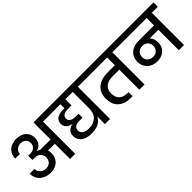

<svg xmlns="http://www.w3.org/2000/svg" viewBox="154 -1748 2747 2747"><g transform="rotate(-45 1528.0 -374.5)"><path d="M854 -740V-652H732V0H628V-308L490 -309Q500 -280 500 -248Q500 -161 444 -108Q388 -55 296 -55Q230 -55 178.5 -81Q127 -107 98.5 -153.5Q70 -200 70 -260H168Q168 -210 201.5 -177.5Q235 -145 289 -145Q342 -145 373 -176Q404 -207 404 -258Q404 -287 393 -309H391V-314Q359 -371 278 -371H237V-456H278Q333 -456 363.5 -485.5Q394 -515 394 -556Q394 -603 363.5 -631.5Q333 -660 287 -660Q239 -660 206.5 -632.5Q174 -605 174 -559H77Q77 -616 103.5 -659Q130 -702 178 -725.5Q226 -749 287 -749Q377 -749 432.5 -700Q488 -651 488 -570Q488 -513 458 -472.5Q428 -432 371 -417V-415Q399 -409 423 -395H628V-740Z M1559 -652H1437V0H1334V-155Q1277 -38 1106 -38Q1010 -38 950 -80.5Q890 -123 890 -199Q890 -259 924.5 -290.5Q959 -322 1005 -329V-332Q958 -339 923.5 -367.5Q889 -396 889 -449Q889 -513 935.5 -541Q982 -569 1046 -569H1085V-652H823V-740H1559ZM1334 -652H1185V-528H1109Q1096 -528 1090 -527L1085 -518V-527Q1046 -523 1020.5 -504.5Q995 -486 995 -450Q995 -411 1027 -391.5Q1059 -372 1110 -372H1171V-292H1108Q1056 -292 1025.5 -272Q995 -252 995 -209Q995 -165 1031.5 -141Q1068 -117 1129 -117Q1221 -117 1277.5 -168Q1334 -219 1334 -325Z M2257 -652H2135V0H2030V-406H1890Q1804 -406 1755 -365Q1706 -324 1706 -246Q1706 -170 1749.5 -127.5Q1793 -85 1875 -85H1896V-2H1860Q1742 -2 1671 -64.5Q1600 -127 1600 -248Q1600 -372 1678 -434Q1756 -496 1885 -496H2030V-652H1511V-740H2257Z M3056 -652H2934V0H2829V-414H2655Q2700 -362 2700 -289Q2700 -232 2674 -189.5Q2648 -147 2602.5 -125Q2557 -103 2501 -103Q2443 -103 2395 -127.5Q2347 -152 2319.5 -197Q2292 -242 2292 -302Q2292 -365 2320.5 -410Q2349 -455 2398.5 -478.5Q2448 -502 2510 -502H2829V-652H2209V-740H3056ZM2616 -303Q2616 -351 2584 -382.5Q2552 -414 2503 -414Q2452 -414 2419.5 -382.5Q2387 -351 2387 -302Q2387 -253 2419 -222.5Q2451 -192 2503 -192Q2553 -192 2584.5 -223Q2616 -254 2616 -303Z"/></g></svg>

Font: Poppins Medium A&M
Style: Regular
Weight: 500
Designer: Ninad Kale (Devanagari), Jonny Pinhorn (Latin)
Foundry: Indian Type Foundry
Version: 4.004